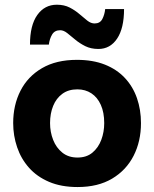

<svg xmlns="http://www.w3.org/2000/svg" viewBox="-20 -760 638 794"><path d="M301 13.5Q233 13.5 182.8 -8Q132.5 -29.5 99.8 -66.5Q67 -103.5 50.8 -151.2Q34.5 -199 34.5 -251Q34.5 -325.5 64.8 -384.8Q95 -444 153.8 -478.2Q212.5 -512.5 298 -512.5Q364 -512.5 413.8 -492.8Q463.5 -473 496.8 -437.2Q530 -401.5 546.5 -353.8Q563 -306 563 -251Q563 -175.5 532.5 -115.8Q502 -56 443.5 -21.2Q385 13.5 301 13.5ZM300.5 -108.5Q338 -108.5 362.2 -128.8Q386.5 -149 398.8 -181.5Q411 -214 411 -251Q411 -295 397 -326.2Q383 -357.5 358 -374Q333 -390.5 300 -390.5Q263 -390.5 237.8 -372Q212.5 -353.5 199.8 -322Q187 -290.5 187 -251Q187 -214 199.8 -181.5Q212.5 -149 237.8 -128.8Q263 -108.5 300.5 -108.5ZM387 -557.5Q356 -557.5 332.5 -569.2Q309 -581 291 -596.2Q273 -611.5 258 -623.2Q243 -635 229 -635Q206 -635 195.5 -617.2Q185 -599.5 182 -575.5H104Q104 -655.5 134.2 -698Q164.5 -740.5 215 -740.5Q245.5 -740.5 268.2 -728.8Q291 -717 308.5 -701.8Q326 -686.5 341 -674.8Q356 -663 371 -663Q393.5 -663 403 -681Q412.5 -699 415 -722.5H493Q493 -643 464.2 -600.2Q435.5 -557.5 387 -557.5Z"/></svg>

Font: Commissioner Thin
Style: Bold
Weight: 700
Version: Version 1.001;gftools[0.9.23]